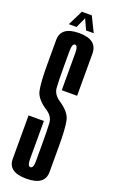

<svg xmlns="http://www.w3.org/2000/svg" viewBox="-153 -808 500 848"><g transform="rotate(20 97.5 -383.5)"><path d="M95.4 5.2Q9.8 5.2 9.8 -56.6Q9.8 -118.4 9.8 -260.9H81.9Q81.9 -113.1 81.9 -81Q81.9 -48.9 95.3 -48.9Q109.5 -48.9 109.5 -81Q109.5 -113.1 109.5 -160.5Q109.5 -230.6 107.6 -260.1Q105.8 -289.6 78.4 -309.1Q25.8 -342 18.1 -379.9Q10.4 -417.9 10.4 -498.2Q10.4 -551.8 10.4 -615.4Q10.4 -679.1 96.4 -679.1Q181.6 -679.1 181.6 -613.6Q181.6 -548.1 181.6 -415.6H109.5Q109.5 -556.4 109.5 -590.7Q109.5 -625 96 -625Q82.5 -625 82.5 -590.7Q82.5 -556.4 82.5 -513.6Q82.5 -446.8 84.8 -417.6Q87 -388.5 116 -368.1Q166.6 -335.1 174.5 -299.2Q182.4 -263.2 182.4 -176.6Q182.4 -120.6 182.4 -57.7Q182.4 5.2 95.4 5.2ZM39.1 -700.4 74.4 -771.6H121.2L156.1 -700.4H120.1L97.8 -749.5L75.4 -700.4Z"/></g></svg>

Font: Anybody UltraCondensed Thin
Style: Regular
Weight: 100
Width: 1
Designer: Tyler Finck
Foundry: Etcetera Type Company
Version: Version 1.110